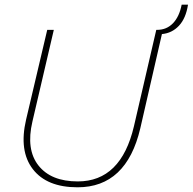

<svg xmlns="http://www.w3.org/2000/svg" viewBox="-20 -787 820 817"><path d="M780 -767Q771 -709 741.5 -677.5Q712 -646 669 -642L577 -241Q518 10 310 10Q179 10 119.5 -67.5Q60 -145 91 -278L181 -660H209L118 -270Q90 -151 143.5 -83Q197 -15 311 -15Q495 -15 550 -250L645 -660H649Q689 -660 716 -688Q743 -716 753 -767Z"/></svg>

Font: Elaine Sans ExtraLight
Style: Italic
Weight: 275
Italic angle: -13°
Designer: Wei Huang
Foundry: Wei Huang
Version: Version 2.001;December 24, 2019;FontCreator 12.0.0.2547 64-b